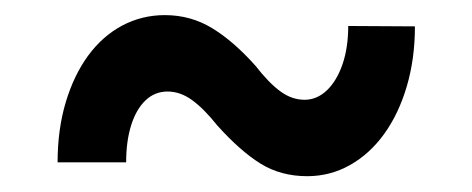

<svg xmlns="http://www.w3.org/2000/svg" viewBox="-20 -418 612 249"><path d="M431.6 -384.3 518.1 -383.8Q518.1 -341.8 507.6 -306.2Q497.1 -270.5 478.3 -244.4Q459.5 -218.3 433.8 -203.9Q408.2 -189.5 378.4 -189.5Q344.2 -189.5 317.9 -205.8Q291.5 -222.2 261.7 -255.4Q244.6 -276.9 229.2 -288.1Q213.9 -299.3 197.3 -299.3Q180.7 -299.3 168.7 -287.8Q156.7 -276.4 150.1 -255.6Q143.6 -234.9 143.6 -207.5H54.7Q54.7 -250 65.2 -285.2Q75.7 -320.3 94.2 -345.7Q112.8 -371.1 138.4 -384.8Q164.1 -398.4 193.8 -398.4Q227.5 -398.4 255.4 -381.3Q283.2 -364.3 311.5 -332.5Q328.6 -310.5 343.5 -299.6Q358.4 -288.6 375 -288.6Q391.1 -288.6 404.1 -301Q417 -313.5 424.3 -335Q431.6 -356.4 431.6 -384.3Z"/></svg>

Font: Roboto Condensed Medium
Style: Regular
Weight: 500
Designer: Christian Robertson
Foundry: Google
Version: Version 3.0